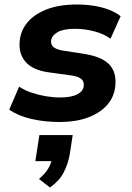

<svg xmlns="http://www.w3.org/2000/svg" viewBox="-20 -531 585 853"><path d="M246 11Q176 11 117.5 -3Q59 -17 21 -44L65 -146Q89 -130 120 -119.5Q151 -109 183.5 -103.5Q216 -98 246 -98Q297 -98 323.5 -112Q350 -126 352 -149Q354 -168 342.5 -179Q331 -190 302 -195L194 -210Q124 -220 92.5 -257.5Q61 -295 68 -352Q72 -395 101.5 -431Q131 -467 186.5 -489Q242 -511 322 -511Q359 -511 395.5 -505.5Q432 -500 463.5 -488Q495 -476 516 -459L471 -359Q441 -381 398 -392Q355 -403 313 -403Q261 -403 235.5 -388Q210 -373 207 -351Q205 -334 216.5 -323Q228 -312 255 -307L357 -291Q433 -279 466 -244Q499 -209 492 -147Q487 -99 455 -63.5Q423 -28 369.5 -8.5Q316 11 246 11ZM202 302 153 264Q181 241 195 216.5Q209 192 212 168L238 185H137L155 69H303L290 154Q282 199 262.5 236Q243 273 202 302Z"/></svg>

Font: Nunito Sans 8pt ExtraBold
Style: Italic
Weight: 800
Italic angle: -9°
Version: Version 3.101;gftools[0.9.27]